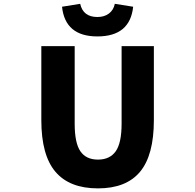

<svg xmlns="http://www.w3.org/2000/svg" viewBox="-20 -990 1040 1023"><path d="M502 13.7Q350.6 13.7 275.4 -74.7Q200.2 -163.1 200.2 -349.6V-744.1H377.9V-331.1Q377.9 -228.5 408.2 -184.1Q438.5 -139.6 502 -139.6Q565.4 -139.6 596.7 -184.1Q627.9 -228.5 627.9 -331.1V-744.1H799.8V-349.6Q799.8 -163.1 726.1 -74.7Q652.3 13.7 502 13.7ZM499 -795.9Q327.1 -795.9 310.5 -954.1L407.2 -969.7Q422.9 -899.4 499 -899.4Q536.1 -899.4 560.5 -918Q585 -936.5 591.8 -969.7L689.5 -954.1Q672.9 -795.9 499 -795.9Z"/></svg>

Font: GenEi Gothic M Heavy
Style: Regular
Weight: 800
Designer: o_tamon (Modified); [Source Han Sans]
Ryoko NISHIZUKA  (kana & ideographs); Paul D. Hunt (Latin, Greek & Cyrillic); Wenl
Version: Version 1.1a;Original Version 1.004